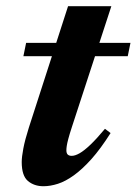

<svg xmlns="http://www.w3.org/2000/svg" viewBox="-20 -600 450 632"><path d="M57 -415 66 -459H409.5L400.5 -415ZM217 -183Q209 -158.5 205 -143.5Q201 -128.5 199.8 -120Q198.5 -111.5 198.5 -105.5Q198.5 -95.5 203 -91.2Q207.5 -87 216 -87Q227 -87 242 -95.5Q257 -104 277.5 -123.5Q298 -143 325.5 -176L344 -162Q311 -110 280.8 -76.2Q250.5 -42.5 223 -22.8Q195.5 -3 170.5 5Q145.5 13 123 13Q92.5 13 72 -4.2Q51.5 -21.5 51.5 -66.5Q51.5 -83.5 56.8 -111.2Q62 -139 75 -180L204 -579.5H346.5Z"/></svg>

Font: Newsreader 36pt
Style: Bold Italic
Weight: 700
Italic angle: -17°
Designer: Hugues Gentile
Foundry: Production Type
Version: Version 1.003